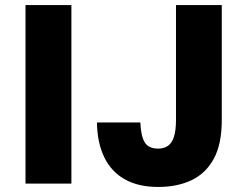

<svg xmlns="http://www.w3.org/2000/svg" viewBox="-20 -720 950 753"><path d="M80 0V-700H260V0ZM600.2 13.2Q523.3 13.2 470.3 -16.3Q417.3 -45.7 389.4 -102.3Q361.5 -159 360.2 -239.7H530.5Q532.2 -189 546.8 -163.1Q561.5 -137.2 600.2 -137.2Q622.8 -137.2 638.6 -147.9Q654.3 -158.7 662.3 -183.8Q670.2 -208.8 670.2 -250V-700H849.8V-250Q849.8 -154.5 818.3 -97Q786.7 -39.5 730.9 -13.2Q675.2 13.2 600.2 13.2Z"/></svg>

Font: Golos Text
Style: Regular
Weight: 400
Designer: A.Korolkova, Vitaly Kuzmin
Foundry: ParaType Ltd
Version: Version 2.004